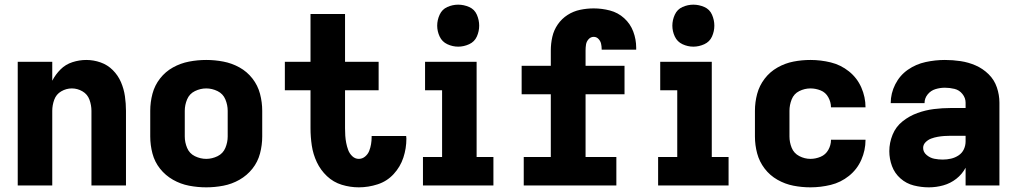

<svg xmlns="http://www.w3.org/2000/svg" viewBox="-20 -795 4360 823"><path d="M56 0H204V-320Q204 -344 212.5 -367.5Q221 -391 242.5 -403.5Q264 -416 288 -416Q312 -416 333.5 -403.5Q355 -391 363.5 -367.5Q372 -344 372 -320V0H520V-320Q520 -351 515.5 -382.5Q511 -414 498.5 -443Q486 -472 463.5 -494.5Q441 -517 411 -527.5Q381 -538 350 -538Q320 -538 290.5 -528.5Q261 -519 239.5 -497.5Q218 -476 204 -449V-530H56Z M864 8Q901 8 937.5 1Q974 -6 1006.5 -24.5Q1039 -43 1062 -72Q1085 -101 1094.5 -137Q1104 -173 1104 -210V-320Q1104 -357 1094.5 -393Q1085 -429 1062 -458.5Q1039 -488 1006.5 -506Q974 -524 937.5 -531Q901 -538 864 -538Q827 -538 790.5 -531Q754 -524 721.5 -506Q689 -488 666 -458.5Q643 -429 633.5 -393Q624 -357 624 -320V-210Q624 -173 633.5 -137Q643 -101 666 -72Q689 -43 721.5 -24.5Q754 -6 790.5 1Q827 8 864 8ZM864 -114Q839 -114 815.5 -125.5Q792 -137 782 -161Q772 -185 772 -210V-320Q772 -345 782 -369Q792 -393 815.5 -404.5Q839 -416 864 -416Q889 -416 912.5 -404.5Q936 -393 946 -369Q956 -345 956 -320V-210Q956 -185 946 -161Q936 -137 912.5 -125.5Q889 -114 864 -114Z M1518 8Q1559 8 1599 -5Q1639 -18 1667.5 -49Q1696 -80 1709 -119.5Q1722 -159 1722 -201Q1722 -206 1721 -212H1573Q1573 -210 1573 -207Q1573 -192 1570.5 -177Q1568 -162 1562.5 -148Q1557 -134 1545 -124Q1533 -114 1518 -114Q1502 -114 1490 -125.5Q1478 -137 1472.5 -152Q1467 -167 1464 -182.5Q1461 -198 1460 -213.5Q1459 -229 1459 -245V-408H1603V-530H1459V-735H1311V-530H1201V-408H1311V-245Q1311 -208 1316.5 -171Q1322 -134 1338 -100Q1354 -66 1381.5 -40Q1409 -14 1445 -3Q1481 8 1518 8Z M1793 0H2095V-122H2023V-530H1802V-408H1875V-122H1793ZM1944 -595Q1968 -595 1991 -605.5Q2014 -616 2024 -638.5Q2034 -661 2034 -685Q2034 -709 2024 -732Q2014 -755 1991 -765Q1968 -775 1944 -775Q1920 -775 1897.5 -765Q1875 -755 1864.5 -732Q1854 -709 1854 -685Q1854 -661 1864.5 -638.5Q1875 -616 1897.5 -605.5Q1920 -595 1944 -595Z M2225 0H2622V-122H2490V-391H2657V-513H2490V-579Q2490 -592 2492 -604.5Q2494 -617 2503 -627Q2512 -637 2525 -637Q2537 -637 2545.5 -628Q2554 -619 2556.5 -607.5Q2559 -596 2559 -585V-582H2707Q2707 -587 2707 -591Q2707 -626 2694.5 -659.5Q2682 -693 2655.5 -717Q2629 -741 2594.5 -750Q2560 -759 2525 -759Q2496 -759 2467 -753Q2438 -747 2413 -731Q2388 -715 2371 -690.5Q2354 -666 2347.5 -637Q2341 -608 2341 -579V-513H2216V-391H2341V-122H2225Z M2801 0H3103V-122H3031V-530H2810V-408H2883V-122H2801ZM2952 -595Q2976 -595 2999 -605.5Q3022 -616 3032 -638.5Q3042 -661 3042 -685Q3042 -709 3032 -732Q3022 -755 2999 -765Q2976 -775 2952 -775Q2928 -775 2905.5 -765Q2883 -755 2872.5 -732Q2862 -709 2862 -685Q2862 -661 2872.5 -638.5Q2883 -616 2905.5 -605.5Q2928 -595 2952 -595Z M3454 8Q3498 8 3541 -2.5Q3584 -13 3619 -41Q3654 -69 3672 -110Q3690 -151 3690 -195V-196H3542V-195Q3542 -173 3530.5 -152.5Q3519 -132 3497.5 -123Q3476 -114 3454 -114Q3429 -114 3406 -126Q3383 -138 3373.5 -161.5Q3364 -185 3364 -210V-320Q3364 -345 3373.5 -369Q3383 -393 3406 -404.5Q3429 -416 3454 -416Q3476 -416 3497.5 -407.5Q3519 -399 3530.5 -378Q3542 -357 3542 -335H3690Q3690 -379 3672 -420Q3654 -461 3619 -489Q3584 -517 3541 -527.5Q3498 -538 3454 -538Q3417 -538 3381 -531Q3345 -524 3312.5 -505.5Q3280 -487 3257.5 -457.5Q3235 -428 3225.5 -392.5Q3216 -357 3216 -320V-210Q3216 -173 3225.5 -137.5Q3235 -102 3257.5 -72.5Q3280 -43 3312.5 -24.5Q3345 -6 3381 1Q3417 8 3454 8Z M3962 8Q3993 8 4023.5 -0.5Q4054 -9 4079 -28.5Q4104 -48 4119 -76V0H4264V-355Q4264 -388 4253 -420.5Q4242 -453 4217.5 -477Q4193 -501 4162 -514.5Q4131 -528 4097.5 -533Q4064 -538 4030 -538Q3989 -538 3947.5 -529Q3906 -520 3871.5 -496Q3837 -472 3817.5 -433.5Q3798 -395 3798 -353H3943Q3943 -374 3956.5 -390.5Q3970 -407 3990 -413Q4010 -419 4030 -419Q4051 -419 4071.5 -414Q4092 -409 4105.5 -392Q4119 -375 4119 -355V-332H4055Q4019 -332 3983 -327.5Q3947 -323 3912.5 -310.5Q3878 -298 3849 -275Q3820 -252 3806 -217.5Q3792 -183 3792 -147Q3792 -114 3803.5 -83Q3815 -52 3840 -30Q3865 -8 3897 0Q3929 8 3961 8ZM4021 -111Q4003 -111 3985 -114.5Q3967 -118 3952 -130.5Q3937 -143 3937 -161Q3937 -175 3947.5 -185.5Q3958 -196 3971.5 -201Q3985 -206 3999 -208.5Q4013 -211 4027 -212Q4041 -213 4055 -213H4119V-189Q4119 -171 4111.5 -155Q4104 -139 4089 -129Q4074 -119 4056.5 -115Q4039 -111 4021 -111Z"/></svg>

Font: Iosevka Sparkle Heavy
Style: Regular
Weight: 900
Designer: Belleve Invis
Foundry: Belleve Invis
Version: Version 4.5.0; ttfautohint (v1.8.3)